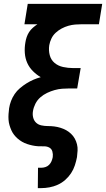

<svg xmlns="http://www.w3.org/2000/svg" viewBox="-20 -755 547 990"><path d="M175 215 176 110H192Q203 110 214 106.5Q225 103 233 95Q241 87 245.5 76.5Q250 66 252 55Q254 40 250 26Q246 12 233.5 5.5Q221 -1 205.5 -0.5Q190 0 175.5 -1Q161 -2 147 -5Q133 -8 119.5 -12.5Q106 -17 94 -24Q82 -31 71.5 -40Q61 -49 52.5 -60Q44 -71 38.5 -83.5Q33 -96 29 -109.5Q25 -123 24 -137.5Q23 -152 24 -167Q25 -182 27 -197Q30 -216 37 -234.5Q44 -253 55.5 -270Q67 -287 83 -300.5Q99 -314 116.5 -325Q134 -336 152.5 -344Q171 -352 190 -357Q168 -370 149.5 -388.5Q131 -407 120.5 -430.5Q110 -454 108 -481.5Q106 -509 111 -537Q113 -550 117.5 -563.5Q122 -577 130 -589.5Q138 -602 149.5 -612Q161 -622 173 -630H106L123 -735H507L490 -630H403Q385 -630 367.5 -628.5Q350 -627 332.5 -622Q315 -617 298 -608Q281 -599 267 -586Q253 -573 245 -556Q237 -539 234 -522Q230 -495 236.5 -470.5Q243 -446 261.5 -430.5Q280 -415 305.5 -409.5Q331 -404 357 -404H396L378 -299H339Q320 -299 300.5 -297.5Q281 -296 261.5 -290.5Q242 -285 223 -276Q204 -267 188 -253Q172 -239 162.5 -220Q153 -201 150 -182Q147 -165 151 -149Q155 -133 166 -122.5Q177 -112 193.5 -108.5Q210 -105 227 -105Q244 -105 260 -103Q276 -101 292 -96Q308 -91 321.5 -83.5Q335 -76 346.5 -65Q358 -54 365.5 -40.5Q373 -27 377 -11Q381 5 380 21.5Q379 38 377 55Q373 76 366 97.5Q359 119 346.5 138Q334 157 316.5 172.5Q299 188 278 197.5Q257 207 235 211Q213 215 192 215Z"/></svg>

Font: Iosevka SS18 Extrabold
Style: Italic
Weight: 800
Italic angle: -9°
Monospace: yes
Designer: Belleve Invis
Foundry: Belleve Invis
Version: Version 25.1.1; ttfautohint (v1.8.4)